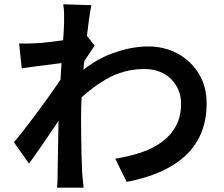

<svg xmlns="http://www.w3.org/2000/svg" viewBox="-20 -826 1040 893"><path d="M516 -88Q581 -98 637 -117Q693 -136 734.5 -167Q776 -198 799.5 -242.5Q823 -287 822 -347Q822 -377 811 -405Q800 -433 778 -456Q756 -479 724 -492Q692 -505 651 -505Q555 -505 472 -456.5Q389 -408 316 -330V-457Q406 -542 497.5 -576Q589 -610 669 -610Q744 -610 805.5 -577Q867 -544 904 -484.5Q941 -425 941 -345Q941 -269 916.5 -209Q892 -149 844.5 -104Q797 -59 728 -28Q659 3 569 20ZM290 -535Q274 -534 249.5 -530.5Q225 -527 195.5 -523.5Q166 -520 136 -516Q106 -512 81 -508L69 -624Q89 -623 107.5 -623.5Q126 -624 150 -625Q173 -626 205.5 -630Q238 -634 272 -638.5Q306 -643 336 -649Q366 -655 383 -661L420 -614Q412 -602 400 -584Q388 -566 376.5 -548Q365 -530 356 -516L306 -343Q289 -318 265 -282.5Q241 -247 214.5 -208Q188 -169 162 -131.5Q136 -94 115 -65L45 -164Q64 -187 89 -219Q114 -251 141.5 -287.5Q169 -324 195 -360.5Q221 -397 243 -428.5Q265 -460 279 -482L282 -515ZM278 -721Q278 -741 278 -762.5Q278 -784 274 -806L405 -802Q400 -779 394 -736Q388 -693 381.5 -636.5Q375 -580 369.5 -518Q364 -456 360.5 -394.5Q357 -333 357 -280Q357 -238 357.5 -196.5Q358 -155 359 -113Q360 -71 362 -25Q363 -12 365 9.5Q367 31 369 47H245Q247 32 247.5 10.5Q248 -11 248 -23Q249 -71 249.5 -111.5Q250 -152 251 -197Q252 -242 253 -302Q254 -325 256 -361.5Q258 -398 260.5 -441.5Q263 -485 266 -530Q269 -575 272 -614.5Q275 -654 276.5 -682.5Q278 -711 278 -721Z"/></svg>

Font: Noto Sans HK SemiBold
Style: Regular
Weight: 600
Version: Version 2.004-H2;hotconv 1.0.118;makeotfexe 2.5.65603